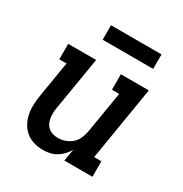

<svg xmlns="http://www.w3.org/2000/svg" viewBox="-170 -851 940 988"><g transform="rotate(30 300.0 -357.5)"><path d="M223 8Q194 8 167 0Q140 -8 119.5 -25.5Q99 -43 86.5 -67Q74 -91 69 -118Q64 -145 65.5 -174Q67 -203 72 -232L106 -438H63V-530H229L177 -217Q174 -201 173.5 -185.5Q173 -170 175 -155Q177 -140 183.5 -126Q190 -112 201 -102.5Q212 -93 226.5 -88.5Q241 -84 257 -84Q279 -84 300 -91Q321 -98 338.5 -113Q356 -128 365 -149Q374 -170 378 -191L419 -438H376V-530H542L470 -92H513V0H346L358 -70Q347 -52 332.5 -36.5Q318 -21 300 -10.5Q282 0 262 4Q242 8 223 8ZM506 -637H206V-723H506Z"/></g></svg>

Font: Iosevka Curly Slab SmBdExObl
Style: Regular
Weight: 600
Width: 7
Italic angle: -9°
Monospace: yes
Designer: Belleve Invis
Foundry: Belleve Invis
Version: Version 11.1.0; ttfautohint (v1.8.3)